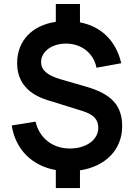

<svg xmlns="http://www.w3.org/2000/svg" viewBox="-20 -839 668 958"><path d="M258.5 99.5H379V11C507 -8.5 589.5 -92.5 589.5 -209.5C589.5 -311 538 -369 413.5 -405.5L284 -443C215 -463 185 -489.5 185 -529.5C185 -583 241 -623 313.5 -621.5C389.5 -619.5 447.5 -572 461.5 -501L585 -523.5C559 -635 486 -707 379 -727.5V-819H258.5V-730C139.5 -712.5 65.5 -635.5 65.5 -523.5C65.5 -433 117.5 -370 217 -339.5L390.5 -285.5C446.5 -268 470.5 -243 470.5 -201.5C470.5 -142 411 -98 328.5 -98C242.5 -98 176.5 -149.5 157.5 -232L38.5 -213C57 -93.5 139.5 -11.5 258.5 9.5Z"/></svg>

Font: Manrope
Style: Bold
Weight: 700
Designer: Mikhail Sharanda
Foundry: Mikhail Sharanda
Version: Version 4.505;FEAKit 1.0